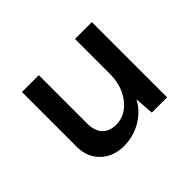

<svg xmlns="http://www.w3.org/2000/svg" viewBox="-100 -573 747 747"><g transform="rotate(-45 273.5 -199.0)"><path d="M465.8 -414.1V0H381.8L376 -79.1Q354.5 -37.1 310.5 -10.7Q266.6 15.6 212.9 15.6Q156.2 15.6 119.6 -18.6Q83 -52.7 81.1 -108.4V-414.1H173.8V-140.6Q175.8 -105.5 194.3 -85.4Q212.9 -65.4 250 -64.5Q284.2 -64.5 312 -85Q339.8 -105.5 356.4 -141.1Q373 -176.8 373 -220.7V-414.1Z"/></g></svg>

Font: Josefin Sans CFJ
Style: Regular
Weight: 400
Designer: Santiago Orozco
Foundry: Typemade
Version: Version 2.000